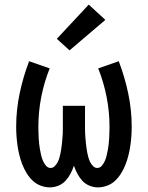

<svg xmlns="http://www.w3.org/2000/svg" viewBox="-20 -803 640 831"><path d="M404 8Q385 8 367 0.5Q349 -7 336.5 -20.5Q324 -34 315 -51Q306 -68 300 -86Q294 -68 285 -51Q276 -34 263.5 -20.5Q251 -7 233 0.5Q215 8 196 8Q176 8 156 0.5Q136 -7 121 -21.5Q106 -36 95 -54Q84 -72 76.5 -91.5Q69 -111 64 -131Q59 -151 56 -171.5Q53 -192 51.5 -213Q50 -234 50 -255Q50 -327 65 -398.5Q80 -470 106 -538L195 -507Q171 -447 158.5 -383Q146 -319 146 -254Q146 -242 146.5 -229.5Q147 -217 147.5 -204.5Q148 -192 149.5 -180Q151 -168 153 -156Q155 -144 158 -131.5Q161 -119 165.5 -108Q170 -97 178.5 -86.5Q187 -76 199 -76Q209 -76 217 -84Q225 -92 229.5 -101Q234 -110 237 -120Q240 -130 242 -140.5Q244 -151 245.5 -161Q247 -171 248 -181.5Q249 -192 250 -202.5Q251 -213 251.5 -223.5Q252 -234 252 -244.5Q252 -255 252 -265V-345H348V-265Q348 -255 348 -244.5Q348 -234 348.5 -223.5Q349 -213 350 -202.5Q351 -192 352 -181.5Q353 -171 354.5 -161Q356 -151 358 -140.5Q360 -130 363 -120Q366 -110 370.5 -101Q375 -92 383 -84Q391 -76 401 -76Q413 -76 421.5 -86.5Q430 -97 434.5 -108Q439 -119 442 -131.5Q445 -144 447 -156Q449 -168 450.5 -180Q452 -192 452.5 -204.5Q453 -217 453.5 -229.5Q454 -242 454 -254Q454 -319 441.5 -383Q429 -447 405 -507L494 -538Q520 -470 535 -398.5Q550 -327 550 -255Q550 -234 548.5 -213Q547 -192 544 -171.5Q541 -151 536 -131Q531 -111 523.5 -91.5Q516 -72 505 -54Q494 -36 479 -21.5Q464 -7 444 0.5Q424 8 404 8ZM281 -585 226 -635 364 -783 436 -717Z"/></svg>

Font: Iosevka Curly Medium Extended
Style: Regular
Weight: 500
Width: 7
Monospace: yes
Designer: Belleve Invis
Foundry: Belleve Invis
Version: Version 11.1.0; ttfautohint (v1.8.3)